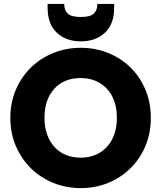

<svg xmlns="http://www.w3.org/2000/svg" viewBox="-20 -957 826 984"><path d="M753 -353Q753 -274 725 -208Q697 -142 648 -94Q599 -46 534 -19.5Q469 7 394 7Q319 7 253.5 -19.5Q188 -46 139 -94Q90 -142 61.5 -208Q33 -274 33 -353Q33 -432 61.5 -498Q90 -564 139 -611.5Q188 -659 253.5 -685.5Q319 -712 394 -712Q469 -712 534.5 -685.5Q600 -659 648.5 -611.5Q697 -564 725 -498Q753 -432 753 -353ZM208 -353Q208 -307 221 -269.5Q234 -232 258 -205Q282 -178 316.5 -163.5Q351 -149 394 -149Q436 -149 470 -163.5Q504 -178 528.5 -205Q553 -232 566 -269.5Q579 -307 579 -353Q579 -400 566 -437.5Q553 -475 528.5 -501.5Q504 -528 470 -542.5Q436 -557 394 -557Q308 -557 258 -502Q208 -447 208 -353ZM565 -917Q565 -832 517 -788.5Q469 -745 394 -745Q319 -745 271.5 -789Q224 -833 224 -918V-937H309Q309 -905 327 -887.5Q345 -870 394 -870Q443 -870 461 -887.5Q479 -905 479 -937H565Z"/></svg>

Font: SVN-Poppins
Style: Bold
Weight: 700
Designer: Ninad Kale (Devanagari), Jonny Pinhorn (Latin)
Foundry: Indian Type Foundry
Version: Version 3.200;PS 1.000;hotconv 16.6.54;makeotf.lib2.5.65590